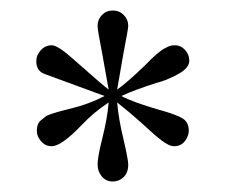

<svg xmlns="http://www.w3.org/2000/svg" viewBox="-20 -744 428 364"><path d="M193.8 -399.9Q181.2 -399.9 173.1 -409.4Q165 -418.9 165 -432.1Q165 -446.3 173.8 -481Q183.6 -520 186 -549.8Q157.2 -530.8 133.8 -505.9Q96.2 -466.8 78.1 -466.8Q65.9 -466.8 57.9 -476.1Q49.8 -485.4 49.8 -496.1Q49.8 -502.4 51.5 -507.3Q53.2 -512.2 58.1 -516.4Q63 -520.5 66.2 -522.9Q69.3 -525.4 77.6 -528.1Q85.9 -530.8 89.1 -531.7Q92.3 -532.7 102.1 -535.2Q111.8 -537.6 113.8 -538.1Q148.4 -546.4 178.2 -562L64 -604Q48.8 -609.9 48.8 -627.9Q48.8 -639.6 57.4 -648.9Q65.9 -658.2 78.1 -658.2Q89.8 -658.2 120.1 -630.9Q175.8 -581.5 186 -574.2L173.8 -642.1Q165 -687 165 -694.8Q165 -707 173.3 -715.6Q181.6 -724.1 193.8 -724.1Q206.1 -724.1 214.6 -715.6Q223.1 -707 223.1 -694.8Q223.1 -689.5 213.9 -642.1L202.1 -574.2Q219.7 -586.4 253.9 -619.1Q254.4 -619.6 258.8 -624Q263.2 -628.4 264.6 -629.9Q266.1 -631.3 270.5 -635.5Q274.9 -639.6 277.1 -641.4Q279.3 -643.1 283.4 -646.5Q287.6 -649.9 290.5 -651.4Q293.5 -652.8 297.1 -654.8Q300.8 -656.7 304.2 -657.5Q307.6 -658.2 311 -658.2Q322.8 -658.2 330.8 -649.4Q338.9 -640.6 338.9 -628.9Q338.9 -614.7 316.4 -602.8Q293.9 -590.8 276.9 -586.9Q236.8 -574.2 210 -562Q231.9 -550.3 280.8 -536.1Q314.5 -526.9 326.2 -519.5Q337.9 -512.2 337.9 -496.1Q337.9 -486.3 330.6 -476.6Q323.2 -466.8 310.1 -466.8Q305.2 -466.8 299.1 -469.7Q293 -472.7 285.6 -478.3Q278.3 -483.9 272.7 -488.8Q267.1 -493.7 259 -501.2Q251 -508.8 248 -511.2Q225.6 -531.2 202.1 -549.8Q205.1 -516.6 213.9 -481Q223.1 -441.4 223.1 -432.1Q223.1 -416.5 214.4 -408.2Q205.6 -399.9 193.8 -399.9Z"/></svg>

Font: Messapia
Style: Regular
Weight: 400
Designer: Luca Marsano
Foundry: Collletttivo
Version: Version 1.000;FEAKit 1.0